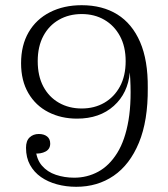

<svg xmlns="http://www.w3.org/2000/svg" viewBox="-20 -710 644 738"><path d="M548 -372Q549 -246 514 -161.5Q479 -77 417 -34.5Q355 8 273 8Q234 8 199 -1.5Q164 -11 137.5 -29.5Q111 -48 95.5 -76Q80 -104 80 -142Q80 -169 94 -182Q108 -195 129 -195Q149 -195 161 -185.5Q173 -176 173 -158Q173 -137 155 -127.5Q137 -118 112 -120L117 -138Q120 -98 141 -73.5Q162 -49 195 -38Q228 -27 265 -27Q315 -27 357.5 -50Q400 -73 430.5 -122Q461 -171 474 -248Q487 -325 479 -432ZM294 -690Q374 -690 431 -654.5Q488 -619 518.5 -548.5Q549 -478 548 -372L479 -432Q472 -352 417.5 -303Q363 -254 276 -254Q215 -254 166 -279Q117 -304 89 -352Q61 -400 61 -467Q61 -536 90 -586Q119 -636 172 -663Q225 -690 294 -690ZM294 -656Q245 -656 206.5 -634Q168 -612 146.5 -571.5Q125 -531 125 -475Q125 -418 146.5 -377.5Q168 -337 206.5 -315Q245 -293 294 -293Q343 -293 381 -315Q419 -337 441 -377.5Q463 -418 463 -475Q463 -531 441 -571.5Q419 -612 381 -634Q343 -656 294 -656Z"/></svg>

Font: Montagu Slab 144pt Light
Style: Regular
Weight: 300
Designer: Florian Karsten
Foundry: Florian Karsten
Version: Version 1.000